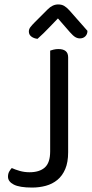

<svg xmlns="http://www.w3.org/2000/svg" viewBox="-20 -834 414 865"><path d="M206 -606Q211 -608 221.5 -610.5Q232 -613 243 -613Q287 -613 287 -576V-148Q287 -103 274 -72.5Q261 -42 238.5 -23.5Q216 -5 186.5 3Q157 11 125 11Q68 11 42 -2.5Q16 -16 16 -38Q16 -52 22 -62Q28 -72 33 -77Q48 -70 69 -64Q90 -58 113 -58Q158 -58 182 -79.5Q206 -101 206 -152ZM241 -751Q224 -734 201 -709.5Q178 -685 149 -659Q132 -661 121 -669.5Q110 -678 110 -692Q110 -703 117.5 -712.5Q125 -722 136 -733L195 -792Q217 -814 242 -814Q258 -814 269 -807.5Q280 -801 292 -788L374 -695Q374 -680 364.5 -670.5Q355 -661 340 -661Q329 -661 319 -667Q309 -673 295 -689Z"/></svg>

Font: Baloo Chettan 2
Style: Regular
Weight: 400
Designer: Maithili Shingre, Unnati Kotecha and Ek Type
Foundry: Ek Type
Version: Version 1.640;hotconv 1.0.111;makeotfexe 2.5.65597; ttfautoh